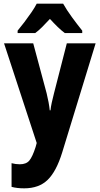

<svg xmlns="http://www.w3.org/2000/svg" viewBox="-20 -786 543 1046"><path d="M2 -550H161L234 -278Q240 -254 244.5 -229.5Q249 -205 251 -185H255Q257 -204 262 -227Q267 -250 274 -277L344 -550H501L319 44Q287 148 239.5 194Q192 240 112 240Q92 240 75 238Q58 236 43 232V103Q65 109 88 109Q123 109 140 88.5Q157 68 174 15L180 -7ZM324 -766Q343 -732 371.5 -693Q400 -654 428 -619V-606H333Q314 -620 294 -639.5Q274 -659 252 -683Q229 -658 209.5 -638.5Q190 -619 172 -606H76V-619Q92 -638 112.5 -665Q133 -692 151.5 -719Q170 -746 180 -766Z"/></svg>

Font: Noto Sans Lao Condensed ExtraBold
Style: Regular
Weight: 800
Width: 3
Designer: Monotype Design Team
Foundry: Monotype Imaging Inc.
Version: Version 2.003; ttfautohint (v1.8.4.7-5d5b)